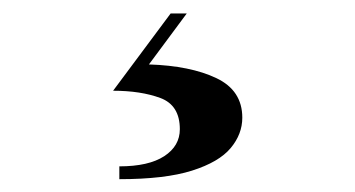

<svg xmlns="http://www.w3.org/2000/svg" viewBox="-20 -24 540 292"><path d="M161.5 248.5V229Q206 229 229.8 213.5Q253.5 198 253.5 172.5Q253.5 136 223.8 125Q194 114 152 114L239.5 -3.5H264L206.5 74Q269.5 76 309 94.8Q348.5 113.5 348.5 155Q348.5 180 330.8 201.2Q313 222.5 272 235.5Q231 248.5 161.5 248.5Z"/></svg>

Font: Bodoni Moda SemiBold
Style: Regular
Weight: 600
Designer: Owen Earl
Foundry: indestructible type
Version: Version 2.005; ttfautohint (v1.8.4.7-5d5b)